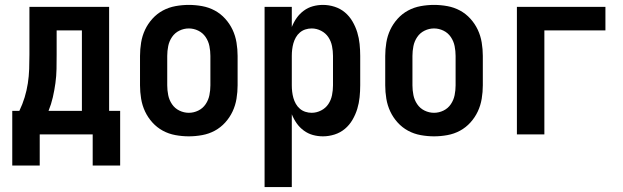

<svg xmlns="http://www.w3.org/2000/svg" viewBox="-20 -548 2540 783"><path d="M30 127V-96H59Q72 -123 80.5 -151Q89 -179 93.5 -208Q98 -237 99 -266.5Q100 -296 100 -325V-520H425V-96H470V127H358V0H142V127ZM178 -96H314V-424H211V-325Q211 -296 210.5 -267Q210 -238 206 -209Q202 -180 195.5 -151.5Q189 -123 178 -96Z M750 8Q723 8 695.5 3Q668 -2 644 -15Q620 -28 601.5 -48.5Q583 -69 571.5 -93.5Q560 -118 555.5 -145.5Q551 -173 551 -200V-320Q551 -347 555.5 -374.5Q560 -402 571.5 -426.5Q583 -451 601.5 -471.5Q620 -492 644 -505Q668 -518 695.5 -523Q723 -528 750 -528Q777 -528 804.5 -523Q832 -518 856 -505Q880 -492 898.5 -471.5Q917 -451 928.5 -426.5Q940 -402 944.5 -374.5Q949 -347 949 -320V-200Q949 -173 944.5 -145.5Q940 -118 928.5 -93.5Q917 -69 898.5 -48.5Q880 -28 856 -15Q832 -2 804.5 3Q777 8 750 8ZM750 -88Q770 -88 788.5 -97Q807 -106 818.5 -123Q830 -140 834 -160Q838 -180 838 -200V-320Q838 -340 834 -360Q830 -380 818.5 -397Q807 -414 788.5 -423Q770 -432 750 -432Q730 -432 711.5 -423Q693 -414 681.5 -397Q670 -380 666 -360Q662 -340 662 -320V-200Q662 -180 666 -160Q670 -140 681.5 -123Q693 -106 711.5 -97Q730 -88 750 -88Z M1059 215V-520H1170V-438Q1178 -458 1190 -475Q1202 -492 1219 -504.5Q1236 -517 1256 -522.5Q1276 -528 1297 -528Q1321 -528 1344.5 -520.5Q1368 -513 1386.5 -497.5Q1405 -482 1417.5 -460.5Q1430 -439 1437 -416Q1444 -393 1446.5 -368.5Q1449 -344 1449 -320V-200Q1449 -176 1446.5 -151.5Q1444 -127 1437 -104Q1430 -81 1417.5 -59.5Q1405 -38 1386.5 -22.5Q1368 -7 1344.5 0.5Q1321 8 1297 8Q1276 8 1256 2.5Q1236 -3 1219 -15.5Q1202 -28 1190 -45Q1178 -62 1170 -82V215ZM1251 -88Q1271 -88 1289.5 -97.5Q1308 -107 1319 -123.5Q1330 -140 1334 -160Q1338 -180 1338 -200V-320Q1338 -340 1334 -360Q1330 -380 1319 -396.5Q1308 -413 1289.5 -422.5Q1271 -432 1251 -432Q1238 -432 1225.5 -428Q1213 -424 1203 -415.5Q1193 -407 1186.5 -395.5Q1180 -384 1176.5 -371.5Q1173 -359 1171.5 -346Q1170 -333 1170 -320V-200Q1170 -187 1171.5 -174Q1173 -161 1176.5 -148.5Q1180 -136 1186.5 -124.5Q1193 -113 1203 -104.5Q1213 -96 1225.5 -92Q1238 -88 1251 -88Z M1750 8Q1723 8 1695.5 3Q1668 -2 1644 -15Q1620 -28 1601.5 -48.5Q1583 -69 1571.5 -93.5Q1560 -118 1555.5 -145.5Q1551 -173 1551 -200V-320Q1551 -347 1555.5 -374.5Q1560 -402 1571.5 -426.5Q1583 -451 1601.5 -471.5Q1620 -492 1644 -505Q1668 -518 1695.5 -523Q1723 -528 1750 -528Q1777 -528 1804.5 -523Q1832 -518 1856 -505Q1880 -492 1898.5 -471.5Q1917 -451 1928.5 -426.5Q1940 -402 1944.5 -374.5Q1949 -347 1949 -320V-200Q1949 -173 1944.5 -145.5Q1940 -118 1928.5 -93.5Q1917 -69 1898.5 -48.5Q1880 -28 1856 -15Q1832 -2 1804.5 3Q1777 8 1750 8ZM1750 -88Q1770 -88 1788.5 -97Q1807 -106 1818.5 -123Q1830 -140 1834 -160Q1838 -180 1838 -200V-320Q1838 -340 1834 -360Q1830 -380 1818.5 -397Q1807 -414 1788.5 -423Q1770 -432 1750 -432Q1730 -432 1711.5 -423Q1693 -414 1681.5 -397Q1670 -380 1666 -360Q1662 -340 1662 -320V-200Q1662 -180 1666 -160Q1670 -140 1681.5 -123Q1693 -106 1711.5 -97Q1730 -88 1750 -88Z M2088 0V-520H2449V-424H2200V0Z"/></svg>

Font: Iosevka Curly
Style: Bold
Weight: 700
Monospace: yes
Designer: Belleve Invis
Foundry: Belleve Invis
Version: Version 22.1.2; ttfautohint (v1.8.4)